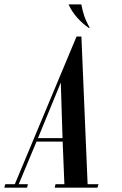

<svg xmlns="http://www.w3.org/2000/svg" viewBox="-76 -868 565 888"><path d="M334.5 -739Q305.5 -759 281.1 -786.2Q256.8 -813.5 240.8 -847.8H300.2Q305 -820.5 313.1 -795.9Q321.2 -771.2 339.5 -739ZM-56.2 0 -51.5 -16H-7.5L278 -699H300.5L329.2 -16H379.5L374.8 0H176.8L180.8 -16H221.8L213.8 -213H92.8L10.5 -16H53.2L49 0ZM205.2 -486.2 99.5 -229H213.2Z"/></svg>

Font: Emberly Black
Style: Italic
Weight: 900
Italic angle: -12°
Designer: Rajesh Rajput
Foundry: Rajesh Rajput
Version: Version 1.000